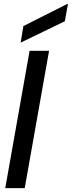

<svg xmlns="http://www.w3.org/2000/svg" viewBox="-20 -966 369 986"><path d="M7 0 132 -705H232L107 0ZM86 -747 100 -832 326 -946H329L313 -857Z"/></svg>

Font: DM Sans 36pt Medium
Style: Italic
Weight: 500
Italic angle: -10°
Designer: Colophon Foundry, Jonny Pinhorn
Foundry: Colophon Foundry
Version: Version 4.004;gftools[0.9.30]